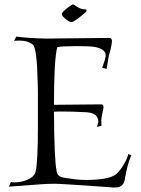

<svg xmlns="http://www.w3.org/2000/svg" viewBox="-20 -834 631 861"><path d="M493 7Q490 7 486.5 7Q483 7 479 6Q367 -2 303.5 -6Q240 -10 226 -10Q210 -10 196 -9.5Q182 -9 169 -8Q157 -7 120 -4.5Q83 -2 20 3L29 -18Q32 -17 36 -16.5Q40 -16 44 -16Q73 -16 100 -27Q134 -40 140 -66Q150 -105 150 -276Q150 -360 150 -406.5Q150 -453 149 -462Q146 -615 128 -633Q107 -652 66 -652Q61 -652 55 -651.5Q49 -651 43 -651L53 -670Q102 -663 187 -661L472 -664Q482 -663 482 -649Q482 -644 480.5 -636Q479 -628 477 -617L468 -584L458 -525L438 -530Q454 -572 454 -586Q454 -617 395 -625Q385 -626 369 -626.5Q353 -627 332 -627H316Q289 -627 269 -626Q249 -625 237 -623Q222 -569 222 -364L434 -366Q444 -366 444 -354Q444 -350 443 -343.5Q442 -337 439 -326Q437 -316 435.5 -307.5Q434 -299 434 -294Q434 -292 434.5 -286Q435 -280 435 -270L415 -265L421 -287Q421 -330 360 -331Q300 -334 260 -334Q250 -334 240 -334Q230 -334 222 -333Q223 -120 234 -66Q237 -47 253 -41Q265 -36 316 -30Q339 -27 364 -27Q465 -27 498 -51Q516 -64 534 -95Q552 -124 555 -143L569 -138Q559 -116 553 -92.5Q547 -69 542 -43Q539 -15 529 -5Q519 7 493 7ZM301 -735Q290 -735 273 -750Q257 -763 257 -772Q257 -778 283 -799Q303 -814 307 -814Q312 -814 317 -809Q322 -806 326 -803.5Q330 -801 334 -799Q347 -792 363 -792Q368 -792 368 -788V-786Q368 -783 366 -781L340 -759Q310 -735 301 -735Z"/></svg>

Font: Gideon Roman
Style: Regular
Weight: 400
Designer: Robert E. Leuschke
Foundry: Robert E. Leuschke
Version: Version 2.010